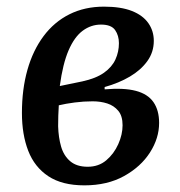

<svg xmlns="http://www.w3.org/2000/svg" viewBox="-20 -544 541 578"><path d="M234 14Q167 14 125.5 -13.5Q84 -41 65 -90Q46 -139 46 -204Q46 -275 62.5 -333.5Q79 -392 111 -435Q143 -478 189 -501Q235 -524 293 -524Q344 -524 377 -511Q410 -498 426.5 -474.5Q443 -451 443 -421Q443 -387 423.5 -360Q404 -333 371 -313.5Q338 -294 295 -282V-275Q353 -280 389 -270.5Q425 -261 442 -236.5Q459 -212 459 -174Q459 -128 431.5 -85Q404 -42 353.5 -14Q303 14 234 14ZM244 -42Q277 -42 300 -61.5Q323 -81 336 -110Q349 -139 349 -167Q349 -195 336 -210.5Q323 -226 303 -232.5Q283 -239 259 -239Q232 -239 205 -235.5Q178 -232 157 -227Q156 -212 155.5 -196Q155 -180 155 -164Q156 -130 164 -102.5Q172 -75 191.5 -58.5Q211 -42 244 -42ZM160 -285 228 -299Q269 -308 293 -325Q317 -342 327.5 -365Q338 -388 338 -414Q338 -437 326.5 -453.5Q315 -470 284 -470Q254 -470 229 -451.5Q204 -433 186.5 -392.5Q169 -352 160 -285Z"/></svg>

Font: Literata 18pt Medium
Style: Italic
Weight: 500
Italic angle: -2°
Designer: Latin by Veronika Burian and Jose Scaglione. Greek by Irene Vlachou. Cyrillic by Vera Evstafieva
Foundry: TypeTogether
Version: Version 3.103;gftools[0.9.29]